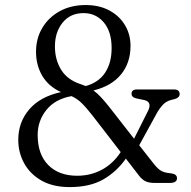

<svg xmlns="http://www.w3.org/2000/svg" viewBox="-20 -731 759 762"><path d="M532 -33.5 479.5 -101.5Q443 -49.5 390 -19Q337 11.5 256.5 11.5Q190.5 11.5 145 -14.2Q99.5 -40 76 -82.8Q52.5 -125.5 52.5 -176Q52.5 -246 96 -296.8Q139.5 -347.5 222 -365.5Q172 -388.5 147.5 -430.5Q123 -472.5 123 -525.5Q123 -578.5 147.8 -620.2Q172.5 -662 217 -686.5Q261.5 -711 320 -711Q374 -711 414 -689.5Q454 -668 476 -631.2Q498 -594.5 498 -549Q498 -481.5 460.2 -435.5Q422.5 -389.5 351 -372Q366 -361 380.5 -345.5Q395 -330 412.5 -308L512 -180.5L564 -284Q587 -324.5 554.5 -333.5L518.5 -341Q502 -346 502 -358.5Q502 -376 523.5 -376H670.5Q693 -376 693 -357.5Q693 -343.5 672.5 -337.5Q647 -333 633.2 -321.5Q619.5 -310 605 -286.5L532.5 -154.5L589.5 -82Q604.5 -62.5 618 -54Q631.5 -45.5 655.5 -43.5Q682.5 -41 682.5 -24Q682.5 -5 654.5 -5H593Q572.5 -5 558.8 -11Q545 -17 532 -33.5ZM311.5 -679Q259 -679 228.5 -641.2Q198 -603.5 198 -546.5Q198 -494 222.8 -454Q247.5 -414 300 -397Q311 -393.5 320.5 -389.5Q372 -404 397.5 -443Q423 -482 423 -540Q423 -605.5 391.8 -642.2Q360.5 -679 311.5 -679ZM129.5 -195.5Q129.5 -118.5 171.5 -76Q213.5 -33.5 286.5 -33.5Q340 -33.5 384.5 -57.5Q429 -81.5 459 -127.5L347 -272.5Q322.5 -304 304.2 -321.8Q286 -339.5 264 -349.5Q199 -338 164.2 -294.8Q129.5 -251.5 129.5 -195.5Z"/></svg>

Font: Fraunces 9pt Soft Light
Style: Regular
Weight: 300
Version: Version 1.000;[0bf87f6ff]